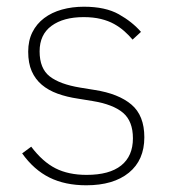

<svg xmlns="http://www.w3.org/2000/svg" viewBox="-20 -540 508 572"><path d="M237 12Q174 12 127.5 -11Q81 -34 46 -83L73 -103Q107 -58 145.5 -38.5Q184 -19 238 -19Q306 -19 341 -47Q376 -75 376 -128Q376 -179 346.5 -204Q317 -229 256 -239L213 -246Q179 -251 151.5 -261Q124 -271 104.5 -287.5Q85 -304 74.5 -328Q64 -352 64 -386Q64 -419 76.5 -444Q89 -469 111.5 -486Q134 -503 164.5 -511.5Q195 -520 230 -520Q294 -520 334 -497.5Q374 -475 400 -445L375 -422Q364 -435 350.5 -447Q337 -459 320 -468.5Q303 -478 280.5 -483.5Q258 -489 229 -489Q169 -489 133.5 -463Q98 -437 98 -387Q98 -336 128 -312.5Q158 -289 219 -279L262 -272Q333 -261 371.5 -228.5Q410 -196 410 -131Q410 -63 364 -25.5Q318 12 237 12Z"/></svg>

Font: IBM Plex Sans Hebrew ExtLt
Style: Regular
Weight: 200
Designer: Mike Abbink, Paul van der Laan, Pieter van Rosmalen, Yanek Iontef
Foundry: Bold Monday
Version: Version 1.3